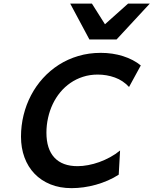

<svg xmlns="http://www.w3.org/2000/svg" viewBox="-20 -1003 828 1036"><path d="M620.6 -60.5Q593.8 -43 562.3 -29.3Q530.8 -15.6 497.8 -6.3Q464.8 2.9 431.2 7.6Q397.5 12.2 366.2 12.2Q302.7 12.2 252.2 -8.3Q201.7 -28.8 166.3 -65.7Q130.9 -102.5 112.1 -153.6Q93.3 -204.6 93.3 -265.6Q93.3 -325.2 107.2 -381.8Q121.1 -438.5 147.5 -488.8Q173.8 -539.1 211.9 -581.1Q250 -623 297.9 -653.6Q345.7 -684.1 402.6 -700.9Q459.5 -717.8 523.9 -717.8Q587.9 -717.8 644 -700Q700.2 -682.1 739.7 -649.9L676.3 -533.7Q644 -568.8 599.9 -584.7Q555.7 -600.6 507.3 -600.6Q464.8 -600.6 427.7 -588.6Q390.6 -576.7 359.9 -555.4Q329.1 -534.2 304.9 -504.9Q280.8 -475.6 264.4 -440.9Q248 -406.2 239.3 -366.9Q230.5 -327.6 230.5 -287.1Q230.5 -199.2 273.4 -152.8Q316.4 -106.4 398.4 -106.4Q425.8 -106.4 455.8 -112.1Q485.8 -117.7 515.6 -128.4Q545.4 -139.2 574.2 -154.8Q603 -170.4 627.9 -190.9ZM788.1 -983.4 608.9 -790H462.4L358.9 -983.4H476.1L546.4 -872.1L670.9 -983.4Z"/></svg>

Font: Andika New Basic
Style: Bold Italic
Weight: 700
Italic angle: -14°
Designer: Victor Gaultney, Annie Olsen, Pablo Ugerman
Foundry: SIL International
Version: Version 5.500